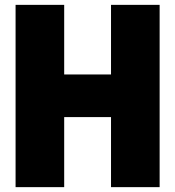

<svg xmlns="http://www.w3.org/2000/svg" viewBox="-20 -770 721 790"><path d="M244.1 0H44.1V-750H244.1V-463.6H436.8V-750H636.8V0H436.8V-288.2H244.1Z"/></svg>

Font: Spartan MB Black
Style: Regular
Weight: 900
Designer: Matt Bailey, Mirko Velimirovic
Foundry: Matt Bailey
Version: Version 1.005